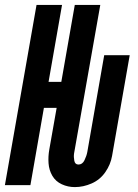

<svg xmlns="http://www.w3.org/2000/svg" viewBox="-42 -755 562 783"><path d="M263 8Q235 8 210 -3.5Q185 -15 171.5 -38Q158 -61 156 -89Q154 -117 159 -145L189 -315H137L82 0H-22L107 -735H211L156 -421H208L263 -735H367L260 -129Q258 -115 261 -99.5Q264 -84 278 -84Q294 -84 302.5 -101.5Q311 -119 314 -135L383 -530H487L415 -119Q409 -84 387.5 -53Q366 -22 332 -7Q298 8 263 8Z"/></svg>

Font: Iosevka SS08
Style: Bold Italic
Weight: 700
Italic angle: -10°
Monospace: yes
Designer: Belleve Invis
Foundry: Belleve Invis
Version: 2.1.0; ttfautohint (v1.8.2)